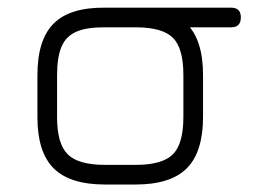

<svg xmlns="http://www.w3.org/2000/svg" viewBox="-20 -493 707 513"><path d="M295 -420Q268.5 -420 268.5 -446.5Q268.5 -472.5 295 -472.5H597.5Q623.5 -472.5 623.5 -446.5Q623.5 -420 597.5 -420ZM260.5 0Q167 0 123.5 -43.2Q80 -86.5 80 -179.5V-292.5Q80 -387 123.5 -430.2Q167 -473.5 260.5 -472.5H342.5Q436 -472.5 479.2 -429.2Q522.5 -386 522.5 -292.5V-180.5Q522.5 -87 479.2 -43.5Q436 0 342.5 0ZM132.5 -179.5Q132.5 -109 160.8 -80.8Q189 -52.5 260.5 -52.5H342.5Q414 -52.5 442 -80.8Q470 -109 470 -180.5V-292.5Q470 -364 442 -392Q414 -420 342.5 -420H260.5Q212.5 -420.5 184.5 -408.5Q156.5 -396.5 144.5 -368.5Q132.5 -340.5 132.5 -292.5Z"/></svg>

Font: Jura Light
Style: Regular
Weight: 400
Version: Version 5.106